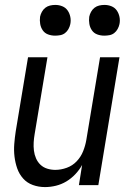

<svg xmlns="http://www.w3.org/2000/svg" viewBox="-20 -753 540 781"><path d="M163 8Q137 8 113.5 -0.5Q90 -9 74 -27Q58 -45 50 -68Q42 -91 39 -116Q36 -141 38 -167Q40 -193 44 -219L94 -520H173L121 -208Q118 -191 117 -174Q116 -157 118 -140.5Q120 -124 126.5 -109Q133 -94 144.5 -83Q156 -72 172 -67Q188 -62 205 -62Q228 -62 251.5 -70.5Q275 -79 292 -97Q309 -115 318 -137.5Q327 -160 331 -183L387 -520H466L380 0H301L314 -82Q303 -62 286.5 -44.5Q270 -27 250 -15Q230 -3 207.5 2.5Q185 8 163 8ZM404 -608Q389 -608 375.5 -613Q362 -618 354 -629.5Q346 -641 343.5 -655.5Q341 -670 343 -685Q345 -695 350.5 -705Q356 -715 364.5 -721.5Q373 -728 383.5 -730.5Q394 -733 405 -733Q420 -733 433.5 -727.5Q447 -722 455 -710.5Q463 -699 466 -684.5Q469 -670 466 -655Q464 -645 458.5 -635Q453 -625 444.5 -618.5Q436 -612 425.5 -610Q415 -608 404 -608ZM204 -608Q189 -608 175.5 -613Q162 -618 154 -629.5Q146 -641 143.5 -655.5Q141 -670 143 -685Q145 -695 150.5 -705Q156 -715 164.5 -721.5Q173 -728 183.5 -730.5Q194 -733 205 -733Q220 -733 233.5 -727.5Q247 -722 255 -710.5Q263 -699 266 -684.5Q269 -670 266 -655Q264 -645 258.5 -635Q253 -625 244.5 -618.5Q236 -612 225.5 -610Q215 -608 204 -608Z"/></svg>

Font: Iosevka Algr
Style: Italic
Weight: 400
Italic angle: -9°
Monospace: yes
Designer: Belleve Invis
Foundry: Belleve Invis
Version: Version 26.0.2; ttfautohint (v1.8.3)